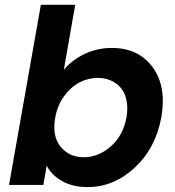

<svg xmlns="http://www.w3.org/2000/svg" viewBox="-20 -760 718 789"><path d="M242.2 -473.1Q275.4 -513.2 327.4 -538.1Q379.4 -563 439.9 -563Q548.3 -563 606.7 -484.6Q665 -406.2 643.1 -278.8Q620.1 -151.4 533.9 -71.3Q447.8 8.8 339.8 8.8Q278.3 8.8 235.1 -15.9Q191.9 -40.5 171.9 -79.1L158.2 0H17.1L147.9 -740.2H289.1ZM500 -278.8Q506.3 -316.9 499.8 -348.1Q493.2 -379.4 476.3 -399.2Q459.5 -418.9 435.1 -429.4Q410.6 -439.9 381.8 -439.9Q343.3 -439.9 307.4 -421.6Q271.5 -403.3 243.7 -365.2Q215.8 -327.1 207 -276.9Q193.4 -201.7 228.5 -157.7Q263.7 -113.8 324.2 -113.8Q384.3 -113.8 435.3 -158.4Q486.3 -203.1 500 -278.8Z"/></svg>

Font: SVN-Poppins SemiBold
Style: Italic
Weight: 600
Italic angle: -10°
Designer: Ninad Kale (Devanagari), Jonny Pinhorn (Latin)
Foundry: Indian Type Foundry
Version: Version 3.002 2017